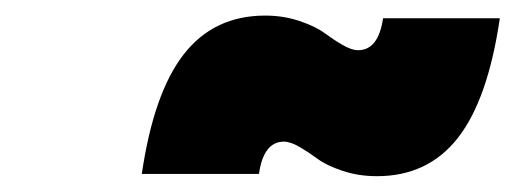

<svg xmlns="http://www.w3.org/2000/svg" viewBox="-20 -450 655 244"><path d="M160.2 -229Q175.3 -332 213.6 -381.1Q252 -430.2 316.9 -430.2Q340.3 -430.2 360.6 -423.3Q380.9 -416.5 392.1 -408.2Q403.3 -399.9 415 -393.1Q426.8 -386.2 435.1 -386.2Q460.9 -386.2 466.8 -426.8H615.2Q600.1 -323.7 562 -274.9Q523.9 -226.1 459 -226.1Q435.5 -226.1 415.3 -232.9Q395 -239.7 383.8 -248Q372.6 -256.3 360.8 -263.2Q349.1 -270 340.8 -270Q314.9 -270 309.1 -229Z"/></svg>

Font: Trueno Black
Style: Italic
Weight: 900
Designer: Julieta Ulanovsky
Foundry: Julieta Ulanovsky
Version: Version 3.001b | FøM Fix